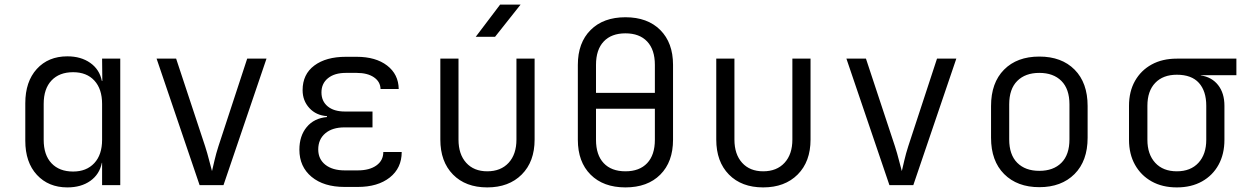

<svg xmlns="http://www.w3.org/2000/svg" viewBox="-20 -805 5440 835"><path d="M273 10Q191 10 140.5 -44.5Q90 -99 90 -193V-356Q90 -450 140 -505Q190 -560 273 -560Q332 -560 372.5 -531.5Q413 -503 423 -453H425L424 -550H503V0H424V-97H423Q413 -47 373 -18.5Q333 10 273 10ZM298 -59Q356 -59 390 -95.5Q424 -132 424 -197V-353Q424 -418 390.5 -454.5Q357 -491 298 -491Q238 -491 204 -455Q170 -419 170 -353V-197Q170 -131 204 -95Q238 -59 298 -59Z M848 0 661 -550H746L872 -169Q882 -138 889.5 -108Q897 -78 902 -61Q906 -78 913 -108Q920 -138 930 -169L1055 -550H1139L952 0Z M1536 8H1479Q1388 8 1335 -36Q1282 -80 1282 -154Q1282 -214 1314 -252.5Q1346 -291 1402 -296V-300Q1355 -303 1325.5 -335Q1296 -367 1296 -413Q1296 -482 1347 -520Q1398 -558 1484 -558H1531Q1614 -558 1663.5 -520Q1713 -482 1714 -418H1635Q1634 -450 1606 -469Q1578 -488 1531 -488H1484Q1435 -488 1406.5 -465Q1378 -442 1378 -403Q1378 -365 1405 -342.5Q1432 -320 1480 -320H1600V-251H1478Q1425 -251 1394.5 -225Q1364 -199 1364 -155Q1364 -113 1395 -88.5Q1426 -64 1479 -64H1536Q1587 -64 1617 -85.5Q1647 -107 1647 -144H1727Q1727 -74 1675 -33Q1623 8 1536 8Z M2099 10Q2005 10 1950 -46Q1895 -102 1895 -198V-550H1974V-198Q1974 -134 2007.5 -97Q2041 -60 2099 -60Q2158 -60 2192 -97Q2226 -134 2226 -198V-550H2305V-198Q2305 -102 2249 -46Q2193 10 2099 10ZM2049 -645 2155 -785H2244L2133 -645Z M2700 10Q2604 10 2548.5 -45.5Q2493 -101 2493 -197V-523Q2493 -619 2548.5 -674.5Q2604 -730 2700 -730Q2796 -730 2851.5 -674.5Q2907 -619 2907 -523V-197Q2907 -101 2851.5 -45.5Q2796 10 2700 10ZM2572 -401H2828V-523Q2828 -589 2794.5 -624.5Q2761 -660 2700 -660Q2639 -660 2605.5 -624.5Q2572 -589 2572 -523ZM2700 -60Q2761 -60 2794.5 -95.5Q2828 -131 2828 -197V-332H2572V-197Q2572 -131 2605.5 -95.5Q2639 -60 2700 -60Z M3299 10Q3205 10 3150 -46Q3095 -102 3095 -198V-550H3174V-198Q3174 -134 3207.5 -97Q3241 -60 3299 -60Q3358 -60 3392 -97Q3426 -134 3426 -198V-550H3505V-198Q3505 -102 3449 -46Q3393 10 3299 10Z M3848 0 3661 -550H3746L3872 -169Q3882 -138 3889.5 -108Q3897 -78 3902 -61Q3906 -78 3913 -108Q3920 -138 3930 -169L4055 -550H4139L3952 0Z M4500 9Q4404 9 4347 -48Q4290 -105 4290 -206V-344Q4290 -445 4346.5 -502Q4403 -559 4500 -559Q4597 -559 4653.5 -502Q4710 -445 4710 -344V-206Q4710 -105 4653 -48Q4596 9 4500 9ZM4500 -62Q4561 -62 4596 -97Q4631 -132 4631 -199V-351Q4631 -418 4596 -453Q4561 -488 4500 -488Q4439 -488 4404 -453Q4369 -418 4369 -351V-199Q4369 -132 4404 -97Q4439 -62 4500 -62Z M5098 10Q5035 10 4988.5 -16Q4942 -42 4916 -88.5Q4890 -135 4890 -197V-345Q4890 -407 4916 -453Q4942 -499 4988.5 -524.5Q5035 -550 5098 -550H5357V-478H5202V-477Q5250 -470 5277.5 -435Q5305 -400 5305 -345V-197Q5305 -135 5279.5 -88.5Q5254 -42 5207.5 -16Q5161 10 5098 10ZM5098 -60Q5158 -60 5192 -97Q5226 -134 5226 -197V-345Q5226 -409 5194 -444.5Q5162 -480 5098 -480Q5038 -480 5004 -444.5Q4970 -409 4970 -345V-197Q4970 -134 5004 -97Q5038 -60 5098 -60Z"/></svg>

Font: JetBrains Mono NL Light
Style: Regular
Weight: 300
Monospace: yes
Designer: Philipp Nurullin, Konstantin Bulenkov
Foundry: JetBrains
Version: Version 2.305; ttfautohint (v1.8.4.7-5d5b)